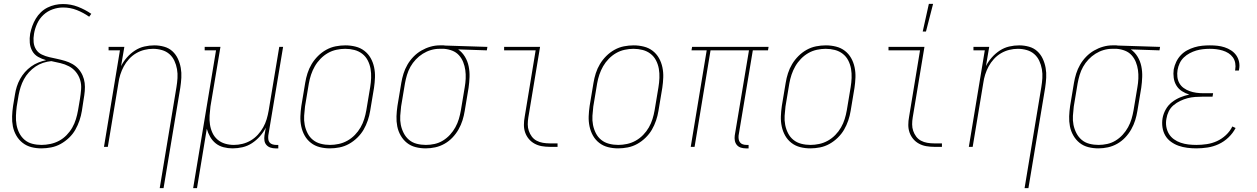

<svg xmlns="http://www.w3.org/2000/svg" viewBox="-20 -764 6540 999"><path d="M195 8Q168 8 143 1.5Q118 -5 98 -20.5Q78 -36 65 -58.5Q52 -81 47 -106.5Q42 -132 43 -159Q44 -186 48 -213L58 -273Q61 -293 67.5 -313.5Q74 -334 84.5 -353Q95 -372 109.5 -388.5Q124 -405 142 -418Q160 -431 180.5 -439Q201 -447 220 -451Q198 -457 178.5 -468Q159 -479 148 -498.5Q137 -518 135 -541.5Q133 -565 137 -589Q141 -609 148 -628.5Q155 -648 166 -666.5Q177 -685 192.5 -700Q208 -715 227 -724.5Q246 -734 266.5 -738.5Q287 -743 307 -743Q349 -743 386 -728.5Q423 -714 455 -692L444 -677Q414 -698 380 -711.5Q346 -725 308 -725Q281 -725 254 -715.5Q227 -706 206 -686.5Q185 -667 173 -640.5Q161 -614 157 -588Q153 -566 155 -544.5Q157 -523 168 -506Q179 -489 198 -480Q217 -471 237 -466.5Q257 -462 278 -457.5Q299 -453 319 -447Q339 -441 356.5 -431Q374 -421 387.5 -406Q401 -391 409.5 -372Q418 -353 420.5 -332.5Q423 -312 421 -290Q419 -268 415 -246L406 -187Q402 -162 393.5 -137Q385 -112 372 -89Q359 -66 339 -47Q319 -28 295.5 -15Q272 -2 246 3Q220 8 195 8ZM196 -10Q218 -10 242 -15Q266 -20 287.5 -31.5Q309 -43 326.5 -61Q344 -79 356 -100Q368 -121 375 -144Q382 -167 386 -190L396 -249Q400 -274 402 -299.5Q404 -325 397 -348Q390 -371 375 -389.5Q360 -408 339 -419Q318 -430 294.5 -435.5Q271 -441 247 -446Q225 -444 204 -437Q183 -430 164.5 -417.5Q146 -405 130.5 -388Q115 -371 104.5 -351.5Q94 -332 87.5 -311.5Q81 -291 77 -270L67 -210Q64 -186 63 -162Q62 -138 66 -115Q70 -92 80.5 -71.5Q91 -51 108 -36.5Q125 -22 148 -16Q171 -10 196 -10Z M811 215 898 -310Q902 -334 903.5 -357.5Q905 -381 901 -404Q897 -427 887.5 -447.5Q878 -468 861.5 -482.5Q845 -497 822.5 -503.5Q800 -510 776 -510Q754 -510 731.5 -504.5Q709 -499 688.5 -487Q668 -475 651.5 -457Q635 -439 624 -418.5Q613 -398 606 -376Q599 -354 596 -331L541 0H521L604 -502H545V-520H627L610 -420Q622 -444 640.5 -465Q659 -486 682 -501Q705 -516 731 -522Q757 -528 783 -528Q809 -528 834 -521Q859 -514 877 -497.5Q895 -481 905.5 -458.5Q916 -436 920.5 -411Q925 -386 923.5 -359.5Q922 -333 918 -307L831 215Z M985 215 1104 -502H1045V-520H1127L1075 -210Q1072 -186 1070.5 -162.5Q1069 -139 1072.5 -116Q1076 -93 1085.5 -72.5Q1095 -52 1112 -37.5Q1129 -23 1151 -16.5Q1173 -10 1197 -10Q1219 -10 1241.5 -15.5Q1264 -21 1284.5 -33Q1305 -45 1321.5 -63Q1338 -81 1349.5 -101.5Q1361 -122 1367.5 -144Q1374 -166 1378 -189L1433 -520H1453L1376 -59Q1375 -49 1376 -39.5Q1377 -30 1382.5 -23Q1388 -16 1397.5 -13Q1407 -10 1416 -10H1428V8H1413Q1400 8 1387.5 4Q1375 0 1366.5 -9.5Q1358 -19 1356 -32Q1354 -45 1356 -59L1363 -100Q1351 -76 1332.5 -55Q1314 -34 1291 -19Q1268 -4 1242 2Q1216 8 1190 8Q1166 8 1143 2Q1120 -4 1102.5 -18Q1085 -32 1073.5 -52Q1062 -72 1056 -94L1005 215Z M1696 8Q1669 8 1643.5 1.5Q1618 -5 1598 -20.5Q1578 -36 1565.5 -58Q1553 -80 1547.5 -106Q1542 -132 1543 -159Q1544 -186 1548 -213L1568 -333Q1572 -358 1580 -383Q1588 -408 1601.5 -430.5Q1615 -453 1634.5 -472.5Q1654 -492 1677.5 -505Q1701 -518 1726.5 -523Q1752 -528 1777 -528Q1804 -528 1830 -521.5Q1856 -515 1876 -499.5Q1896 -484 1908.5 -462Q1921 -440 1926.5 -414Q1932 -388 1931 -361Q1930 -334 1926 -307L1906 -187Q1902 -162 1893.5 -137Q1885 -112 1872 -89.5Q1859 -67 1839 -47.5Q1819 -28 1795.5 -15Q1772 -2 1746.5 3Q1721 8 1696 8ZM1697 -10Q1719 -10 1742.5 -15Q1766 -20 1787.5 -32Q1809 -44 1826.5 -62Q1844 -80 1856 -101Q1868 -122 1875 -144.5Q1882 -167 1886 -190L1906 -310Q1910 -334 1911 -358.5Q1912 -383 1908 -406Q1904 -429 1893.5 -449.5Q1883 -470 1865 -484Q1847 -498 1824 -504Q1801 -510 1776 -510Q1754 -510 1730.5 -505Q1707 -500 1686 -488Q1665 -476 1647.5 -458Q1630 -440 1618 -419Q1606 -398 1598.5 -375.5Q1591 -353 1587 -330L1567 -210Q1564 -186 1562.5 -161.5Q1561 -137 1565.5 -114Q1570 -91 1580.5 -70.5Q1591 -50 1608.5 -36Q1626 -22 1649 -16Q1672 -10 1697 -10Z M2195 8Q2168 8 2142.5 1.5Q2117 -5 2097.5 -20.5Q2078 -36 2065 -58.5Q2052 -81 2047 -106.5Q2042 -132 2043 -159Q2044 -186 2048 -213L2068 -333Q2072 -357 2079.5 -381Q2087 -405 2100 -427.5Q2113 -450 2131.5 -469Q2150 -488 2172.5 -501Q2195 -514 2219.5 -521Q2244 -528 2268 -528H2281Q2285 -528 2288.5 -528Q2292 -528 2296 -527L2516 -520L2513 -502L2364 -507Q2385 -492 2399 -469Q2413 -446 2418.5 -419Q2424 -392 2423 -363.5Q2422 -335 2418 -307L2398 -187Q2394 -162 2386.5 -138Q2379 -114 2366 -91Q2353 -68 2334.5 -48.5Q2316 -29 2293 -16Q2270 -3 2245 2.5Q2220 8 2195 8ZM2196 -10Q2218 -10 2241 -15Q2264 -20 2284.5 -32.5Q2305 -45 2321.5 -63Q2338 -81 2349.5 -102Q2361 -123 2367.5 -145Q2374 -167 2378 -190L2398 -310Q2402 -332 2403 -355Q2404 -378 2401 -399.5Q2398 -421 2390 -441Q2382 -461 2368 -476.5Q2354 -492 2334 -500Q2314 -508 2291 -510H2266Q2244 -510 2222 -503.5Q2200 -497 2180 -484.5Q2160 -472 2143.5 -454.5Q2127 -437 2115.5 -416.5Q2104 -396 2097.5 -374Q2091 -352 2087 -330L2067 -210Q2064 -186 2062.5 -161.5Q2061 -137 2065.5 -114.5Q2070 -92 2080.5 -71.5Q2091 -51 2108 -36.5Q2125 -22 2148 -16Q2171 -10 2196 -10Z M2840 0Q2819 0 2799 -3.5Q2779 -7 2761.5 -16.5Q2744 -26 2731.5 -41Q2719 -56 2712.5 -74.5Q2706 -93 2706 -114Q2706 -135 2710 -156L2767 -502H2603V-520H2790L2729 -153Q2726 -135 2726 -117Q2726 -99 2731.5 -83Q2737 -67 2747 -53.5Q2757 -40 2772 -32Q2787 -24 2804.5 -21Q2822 -18 2840 -18H2881V0Z M3196 8Q3169 8 3143.5 1.5Q3118 -5 3098 -20.5Q3078 -36 3065.5 -58Q3053 -80 3047.5 -106Q3042 -132 3043 -159Q3044 -186 3048 -213L3068 -333Q3072 -358 3080 -383Q3088 -408 3101.5 -430.5Q3115 -453 3134.5 -472.5Q3154 -492 3177.5 -505Q3201 -518 3226.5 -523Q3252 -528 3277 -528Q3304 -528 3330 -521.5Q3356 -515 3376 -499.5Q3396 -484 3408.5 -462Q3421 -440 3426.5 -414Q3432 -388 3431 -361Q3430 -334 3426 -307L3406 -187Q3402 -162 3393.5 -137Q3385 -112 3372 -89.5Q3359 -67 3339 -47.5Q3319 -28 3295.5 -15Q3272 -2 3246.5 3Q3221 8 3196 8ZM3197 -10Q3219 -10 3242.5 -15Q3266 -20 3287.5 -32Q3309 -44 3326.5 -62Q3344 -80 3356 -101Q3368 -122 3375 -144.5Q3382 -167 3386 -190L3406 -310Q3410 -334 3411 -358.5Q3412 -383 3408 -406Q3404 -429 3393.5 -449.5Q3383 -470 3365 -484Q3347 -498 3324 -504Q3301 -510 3276 -510Q3254 -510 3230.5 -505Q3207 -500 3186 -488Q3165 -476 3147.5 -458Q3130 -440 3118 -419Q3106 -398 3098.5 -375.5Q3091 -353 3087 -330L3067 -210Q3064 -186 3062.5 -161.5Q3061 -137 3065.5 -114Q3070 -91 3080.5 -70.5Q3091 -50 3108.5 -36Q3126 -22 3149 -16Q3172 -10 3197 -10Z M3861 8Q3847 8 3834.5 4Q3822 0 3814 -9.5Q3806 -19 3803.5 -32Q3801 -45 3803 -59L3877 -502H3677L3594 0H3574L3657 -502H3578L3581 -520H3979L3976 -502H3897L3823 -59Q3822 -49 3823.5 -39.5Q3825 -30 3830.5 -23Q3836 -16 3845 -13Q3854 -10 3864 -10H3875V8Z M4196 8Q4169 8 4143.5 1.5Q4118 -5 4098 -20.5Q4078 -36 4065.5 -58Q4053 -80 4047.5 -106Q4042 -132 4043 -159Q4044 -186 4048 -213L4068 -333Q4072 -358 4080 -383Q4088 -408 4101.5 -430.5Q4115 -453 4134.5 -472.5Q4154 -492 4177.5 -505Q4201 -518 4226.5 -523Q4252 -528 4277 -528Q4304 -528 4330 -521.5Q4356 -515 4376 -499.5Q4396 -484 4408.5 -462Q4421 -440 4426.5 -414Q4432 -388 4431 -361Q4430 -334 4426 -307L4406 -187Q4402 -162 4393.5 -137Q4385 -112 4372 -89.5Q4359 -67 4339 -47.5Q4319 -28 4295.5 -15Q4272 -2 4246.5 3Q4221 8 4196 8ZM4197 -10Q4219 -10 4242.5 -15Q4266 -20 4287.5 -32Q4309 -44 4326.5 -62Q4344 -80 4356 -101Q4368 -122 4375 -144.5Q4382 -167 4386 -190L4406 -310Q4410 -334 4411 -358.5Q4412 -383 4408 -406Q4404 -429 4393.5 -449.5Q4383 -470 4365 -484Q4347 -498 4324 -504Q4301 -510 4276 -510Q4254 -510 4230.5 -505Q4207 -500 4186 -488Q4165 -476 4147.5 -458Q4130 -440 4118 -419Q4106 -398 4098.5 -375.5Q4091 -353 4087 -330L4067 -210Q4064 -186 4062.5 -161.5Q4061 -137 4065.5 -114Q4070 -91 4080.5 -70.5Q4091 -50 4108.5 -36Q4126 -22 4149 -16Q4172 -10 4197 -10Z M4840 0Q4819 0 4799 -3.5Q4779 -7 4761.5 -16.5Q4744 -26 4731.5 -41Q4719 -56 4712.5 -74.5Q4706 -93 4706 -114Q4706 -135 4710 -156L4767 -502H4603V-520H4790L4729 -153Q4726 -135 4726 -117Q4726 -99 4731.5 -83Q4737 -67 4747 -53.5Q4757 -40 4772 -32Q4787 -24 4804.5 -21Q4822 -18 4840 -18H4881V0ZM4781 -600 4813 -744H4835L4798 -600Z M5311 215 5398 -310Q5402 -334 5403.5 -357.5Q5405 -381 5401 -404Q5397 -427 5387.5 -447.5Q5378 -468 5361.5 -482.5Q5345 -497 5322.5 -503.5Q5300 -510 5276 -510Q5254 -510 5231.5 -504.5Q5209 -499 5188.5 -487Q5168 -475 5151.5 -457Q5135 -439 5124 -418.5Q5113 -398 5106 -376Q5099 -354 5096 -331L5041 0H5021L5104 -502H5045V-520H5127L5110 -420Q5122 -444 5140.5 -465Q5159 -486 5182 -501Q5205 -516 5231 -522Q5257 -528 5283 -528Q5309 -528 5334 -521Q5359 -514 5377 -497.5Q5395 -481 5405.5 -458.5Q5416 -436 5420.5 -411Q5425 -386 5423.5 -359.5Q5422 -333 5418 -307L5331 215Z M5695 8Q5668 8 5642.5 1.5Q5617 -5 5597.5 -20.5Q5578 -36 5565 -58.5Q5552 -81 5547 -106.5Q5542 -132 5543 -159Q5544 -186 5548 -213L5568 -333Q5572 -357 5579.5 -381Q5587 -405 5600 -427.5Q5613 -450 5631.5 -469Q5650 -488 5672.5 -501Q5695 -514 5719.5 -521Q5744 -528 5768 -528H5781Q5785 -528 5788.5 -528Q5792 -528 5796 -527L6016 -520L6013 -502L5864 -507Q5885 -492 5899 -469Q5913 -446 5918.5 -419Q5924 -392 5923 -363.5Q5922 -335 5918 -307L5898 -187Q5894 -162 5886.5 -138Q5879 -114 5866 -91Q5853 -68 5834.5 -48.5Q5816 -29 5793 -16Q5770 -3 5745 2.5Q5720 8 5695 8ZM5696 -10Q5718 -10 5741 -15Q5764 -20 5784.5 -32.5Q5805 -45 5821.5 -63Q5838 -81 5849.5 -102Q5861 -123 5867.5 -145Q5874 -167 5878 -190L5898 -310Q5902 -332 5903 -355Q5904 -378 5901 -399.5Q5898 -421 5890 -441Q5882 -461 5868 -476.5Q5854 -492 5834 -500Q5814 -508 5791 -510H5766Q5744 -510 5722 -503.5Q5700 -497 5680 -484.5Q5660 -472 5643.5 -454.5Q5627 -437 5615.5 -416.5Q5604 -396 5597.5 -374Q5591 -352 5587 -330L5567 -210Q5564 -186 5562.5 -161.5Q5561 -137 5565.5 -114.5Q5570 -92 5580.5 -71.5Q5591 -51 5608 -36.5Q5625 -22 5648 -16Q5671 -10 5696 -10Z M6205 8Q6181 8 6157.5 5Q6134 2 6112.5 -5.5Q6091 -13 6072.5 -26.5Q6054 -40 6043 -59Q6032 -78 6028.5 -101.5Q6025 -125 6029 -149Q6033 -172 6045.5 -194.5Q6058 -217 6078 -232.5Q6098 -248 6121 -257.5Q6144 -267 6168 -272Q6148 -278 6130 -289.5Q6112 -301 6101 -319Q6090 -337 6087 -359Q6084 -381 6087 -403Q6091 -423 6100 -442Q6109 -461 6123.5 -476.5Q6138 -492 6156.5 -502Q6175 -512 6195 -518Q6215 -524 6235 -526Q6255 -528 6275 -528Q6295 -528 6314 -526Q6333 -524 6351.5 -518Q6370 -512 6386 -501.5Q6402 -491 6412.5 -476Q6423 -461 6427 -442Q6431 -423 6427 -403L6426 -397H6406L6407 -402Q6410 -419 6407 -436Q6404 -453 6394.5 -466Q6385 -479 6371.5 -487.5Q6358 -496 6341.5 -501Q6325 -506 6308.5 -508Q6292 -510 6274 -510Q6257 -510 6239 -508Q6221 -506 6204 -501Q6187 -496 6170 -487Q6153 -478 6139.5 -465Q6126 -452 6118 -435Q6110 -418 6107 -400Q6104 -382 6106 -364Q6108 -346 6116.5 -331Q6125 -316 6139 -306Q6153 -296 6169.5 -290Q6186 -284 6204 -281.5Q6222 -279 6240 -279H6292L6289 -261H6237Q6218 -261 6198 -259.5Q6178 -258 6159 -253Q6140 -248 6121 -239Q6102 -230 6086 -216.5Q6070 -203 6061 -184.5Q6052 -166 6049 -146Q6045 -125 6048.5 -104.5Q6052 -84 6062 -67.5Q6072 -51 6088 -39.5Q6104 -28 6123 -21.5Q6142 -15 6162.5 -12.5Q6183 -10 6205 -10Q6231 -10 6258.5 -14Q6286 -18 6311.5 -29.5Q6337 -41 6358.5 -61Q6380 -81 6392 -106L6409 -98Q6395 -71 6372 -49Q6349 -27 6321 -14Q6293 -1 6263 3.5Q6233 8 6205 8Z"/></svg>

Font: Iosevka Curly Slab Thin
Style: Italic
Weight: 100
Italic angle: -9°
Monospace: yes
Designer: Belleve Invis
Foundry: Belleve Invis
Version: Version 22.1.2; ttfautohint (v1.8.4)